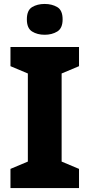

<svg xmlns="http://www.w3.org/2000/svg" viewBox="-20 -952 453 972"><path d="M380 0H33V-97L121 -134V-580L33 -617V-714H380V-617L292 -580V-134L380 -97ZM206 -932Q243 -932 270 -916Q297 -900 297 -854Q297 -809 270 -792.5Q243 -776 206 -776Q169 -776 142.5 -792.5Q116 -809 116 -854Q116 -900 142.5 -916Q169 -932 206 -932Z"/></svg>

Font: Noto Sans Myanmar ExtraBold
Style: Regular
Weight: 800
Designer: Monotype Design Team
Foundry: Monotype Imaging Inc.
Version: Version 2.107; ttfautohint (v1.8.4.7-5d5b)